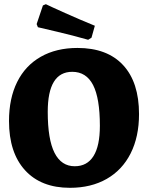

<svg xmlns="http://www.w3.org/2000/svg" viewBox="-20 -885 706 917"><path d="M23 -307Q23 -415 62 -493.5Q101 -572 175 -614Q249 -656 350 -656Q492 -656 568 -574Q644 -492 644 -340Q644 -232 604 -152.5Q564 -73 489.5 -30.5Q415 12 314 12Q176 12 99.5 -72Q23 -156 23 -307ZM457 -284Q457 -416 424.5 -479Q392 -542 325 -542Q208 -542 208 -351Q208 -219 240.5 -155Q273 -91 337 -91Q396 -91 426.5 -139.5Q457 -188 457 -284ZM161 -755 155 -770 185 -859 199 -865Q219 -855 290.5 -823Q362 -791 433 -762L417 -705L401 -695Q327 -716 254.5 -733Q182 -750 161 -755Z"/></svg>

Font: Alegreya ExtraBold
Style: Regular
Weight: 800
Designer: Juan Pablo del Peral
Foundry: Huerta Tipografica
Version: Version 2.007; ttfautohint (v1.6)